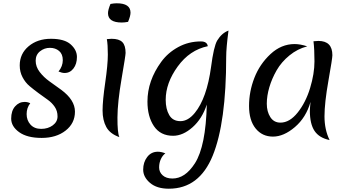

<svg xmlns="http://www.w3.org/2000/svg" viewBox="-20 -819 2117 1168"><path d="M352 -273Q436 -211 436 -140Q436 -69 379 -24.5Q322 20 233.5 20Q145 20 96.5 -15Q48 -50 48 -97.5Q48 -145 72 -172Q96 -199 130 -199Q148 -199 164 -191Q142 -163 142 -125Q142 -87 165.5 -61Q189 -35 230.5 -35Q272 -35 301 -56.5Q330 -78 330 -111Q330 -144 313 -169Q296 -194 270.5 -212Q245 -230 215 -252Q185 -274 159.5 -295.5Q134 -317 117 -349.5Q100 -382 100 -421Q100 -492 154 -537.5Q208 -583 290 -583Q372 -583 410 -549Q448 -515 448 -472.5Q448 -430 427 -402.5Q406 -375 373 -375Q357 -375 336 -384Q362 -416 362 -453Q362 -490 339.5 -509Q317 -528 283.5 -528Q250 -528 223.5 -507Q197 -486 197 -449.5Q197 -413 221.5 -381Q246 -349 281 -324Q316 -299 352 -273Z M630 -581Q648 -583 659 -583Q704 -583 724 -563Q744 -543 744 -497Q744 -482 719.5 -339.5Q695 -197 694.5 -104.5Q694 -12 706 15Q649 -5 626.5 -46.5Q604 -88 604 -147Q604 -206 620 -316Q636 -426 636 -487Q636 -548 630 -581ZM721 -682Q637 -682 637 -739Q637 -759 652 -795Q674 -799 690 -799Q774 -799 774 -742Q774 -722 759 -686Q737 -682 721 -682Z M1202 -567Q1240 -567 1244 -538Q1134 -515 1061 -414.5Q988 -314 988 -212Q988 -156 1009.5 -119Q1031 -82 1077.5 -82Q1124 -82 1165 -132Q1238 -221 1264 -412Q1280 -535 1301 -572Q1329 -618 1370 -633Q1356 -527 1356 -473Q1356 -73 1274 128Q1192 329 1007 329Q934 329 892.5 293.5Q851 258 851 213Q851 168 875.5 136Q900 104 940 104Q962 104 986 114Q970 125 959 148Q948 171 948 199.5Q948 228 969.5 247.5Q991 267 1029 267Q1067 267 1101 244.5Q1135 222 1166 174Q1232 70 1238 -183Q1210 -97 1151.5 -45Q1093 7 1033 7Q956 7 916.5 -51.5Q877 -110 877 -201Q877 -328 961 -443Q1001 -498 1064 -532.5Q1127 -567 1202 -567Z M1686 -73Q1742 -73 1791 -134.5Q1840 -196 1866.5 -283.5Q1893 -371 1893 -445.5Q1893 -520 1887 -568Q1911 -570 1917 -570Q2002 -570 2002 -483Q2002 -464 1978 -328.5Q1954 -193 1954 -111.5Q1954 -30 1985 33Q1922 20 1893.5 -22.5Q1865 -65 1865 -145Q1865 -159 1869 -199Q1842 -104 1774 -46Q1706 12 1640.5 12Q1575 12 1535 -37.5Q1495 -87 1495 -174.5Q1495 -262 1527.5 -345.5Q1560 -429 1625.5 -490Q1691 -551 1772 -551Q1807 -551 1849 -537Q1790 -522 1741 -482Q1692 -442 1663 -391.5Q1634 -341 1618.5 -288.5Q1603 -236 1603 -188Q1603 -140 1624.5 -106.5Q1646 -73 1686 -73Z"/></svg>

Font: Merienda
Style: Regular
Weight: 400
Designer: Eduardo Rodriguez Tunni
Foundry: Eduardo Rodriguez Tunni
Version: Version 1.001